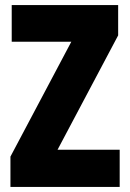

<svg xmlns="http://www.w3.org/2000/svg" viewBox="-20 -734 511 754"><path d="M450 0V-146H206L444 -595V-714H26V-570H260L21 -119V0Z"/></svg>

Font: Noto Sans Lao Looped ExtraCondensed Black
Style: Regular
Weight: 900
Width: 2
Designer: Mark Frömberg, Ben Mitchell
Foundry: The Fontpad Ltd
Version: Version 1.002